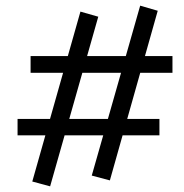

<svg xmlns="http://www.w3.org/2000/svg" viewBox="-20 -596 651 678"><path d="M368 41 304 24 475 -576 537 -558ZM42 -118V-176H543V-118ZM157 62 94 45 264 -555 327 -537ZM88 -339V-398H589V-339Z"/></svg>

Font: Ysabeau Office Medium
Style: Italic
Weight: 500
Italic angle: -12°
Designer: Christian Thalmann (Catharsis Fonts)
Version: Version 2.001;gftools[0.9.30]; featfreeze: tnum,lnum,ss02